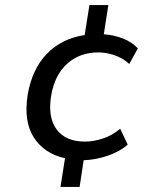

<svg xmlns="http://www.w3.org/2000/svg" viewBox="-20 -627 640 762"><path d="M220 115 238 1Q156 -17 114.5 -81Q73 -145 90 -252Q108 -354 166.5 -414Q225 -474 316 -488L335 -607H410L392 -491Q433 -488 468.5 -474Q504 -460 527 -435L493 -373Q467 -397 434 -408Q401 -419 370 -419Q297 -419 247 -374.5Q197 -330 183 -247Q169 -161 205 -113Q241 -65 317 -65Q350 -65 387.5 -77Q425 -89 457 -116L487 -53Q456 -26 409 -9.5Q362 7 312 9L296 115Z"/></svg>

Font: Mulish Medium
Style: Italic
Weight: 500
Italic angle: -9°
Designer: Vernon Adams
Foundry: Vernon Adams
Version: Version 3.603; ttfautohint (v1.8.3)